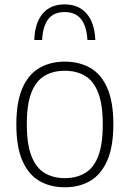

<svg xmlns="http://www.w3.org/2000/svg" viewBox="-20 -822 576 852"><path d="M267.5 9Q203 9 154.5 -19.2Q106 -47.5 79.2 -109Q52.5 -170.5 52.5 -270Q52.5 -369 79.2 -430.5Q106 -492 154.5 -520.2Q203 -548.5 267.5 -548.5Q332.5 -548.5 381 -520.5Q429.5 -492.5 456.2 -431.2Q483 -370 483 -270Q483 -171.5 456 -109.8Q429 -48 380.8 -19.5Q332.5 9 267.5 9ZM267.5 -31.5Q319 -31.5 357 -53.8Q395 -76 415.5 -128Q436 -180 436 -269Q436 -359 415.5 -411.2Q395 -463.5 357 -485.8Q319 -508 267.5 -508Q216.5 -508 178.5 -486Q140.5 -464 119.8 -412.2Q99 -360.5 99 -271.5Q99 -181.5 119.8 -129Q140.5 -76.5 178.5 -54Q216.5 -31.5 267.5 -31.5ZM132 -644.5Q135 -721 169.5 -761.8Q204 -802.5 266.5 -802.5Q329.5 -802.5 364.8 -761.2Q400 -720 403 -644.5H368Q364.5 -705.5 339.8 -737Q315 -768.5 266.5 -768.5Q218.5 -768.5 194.2 -737Q170 -705.5 167 -644.5Z"/></svg>

Font: Encode Sans Condensed Thin ExtraLight
Style: Regular
Weight: 250
Version: Version 3.002